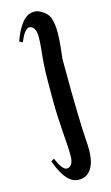

<svg xmlns="http://www.w3.org/2000/svg" viewBox="-150 -967 647 1118"><g transform="rotate(-15 174.0 -408.5)"><path d="M268 -607Q268 -493 269 -412.5Q270 -332 271.5 -276.5Q273 -221 274.5 -186Q276 -151 277.5 -128Q279 -105 280 -88.5Q281 -72 281 -55Q281 -31 277 -4.5Q273 22 262 45Q251 68 231 83Q211 98 179 98Q164 98 148.5 92Q133 86 116.5 70Q100 54 83.5 25.5Q67 -3 51 -47L70 -58Q75 -46 81.5 -32.5Q88 -19 95.5 -8Q103 3 111.5 10Q120 17 128 17Q147 17 157.5 -0.5Q168 -18 168 -48Q168 -85 165.5 -120.5Q163 -156 160 -197Q157 -238 154.5 -289Q152 -340 152 -408Q152 -471 152.5 -521.5Q153 -572 156 -610Q159 -653 163.5 -692.5Q168 -732 168 -767Q168 -798 157.5 -816Q147 -834 128 -834Q120 -834 111.5 -827Q103 -820 95.5 -809Q88 -798 81.5 -784.5Q75 -771 70 -759L51 -770Q67 -814 83.5 -842.5Q100 -871 116.5 -887Q133 -903 148.5 -909Q164 -915 179 -915Q191 -915 201 -911.5Q211 -908 220 -903Q258 -882 269.5 -848.5Q281 -815 281 -762Q281 -741 279.5 -720Q278 -699 276 -677L268 -607Z"/></g></svg>

Font: CatShop
Style: Regular
Weight: 400
Designer: Peter Wiegel
Foundry: Peter Wiegel
Version: Version 1.000 2009 initial release